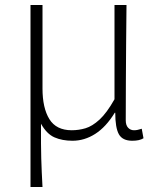

<svg xmlns="http://www.w3.org/2000/svg" viewBox="-20 -550 639 768"><path d="M102 198V-530H150V-196Q150 -118 177.5 -73.5Q205 -29 267 -29Q295 -29 322 -37Q349 -45 378 -71.5Q407 -98 438 -153V-530H486Q485 -452 484.5 -375Q484 -298 483.5 -221.5Q483 -145 483 -69Q483 -49 492.5 -39Q502 -29 516 -29Q524 -29 530.5 -30.5Q537 -32 547 -35L554 3Q546 8 535 10.5Q524 13 509 13Q470 13 455.5 -13Q441 -39 441 -99H439Q404 -42 361 -14.5Q318 13 270 13Q229 13 198 -0.5Q167 -14 144 -55Q144 -10 144 23Q144 56 145 83.5Q146 111 147 138Q148 165 150 198Z"/></svg>

Font: Noto Sans TC Thin ExtraLight
Style: Regular
Weight: 250
Version: Version 2.004-H2;hotconv 1.0.118;makeotfexe 2.5.65603